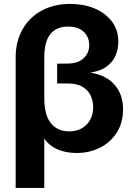

<svg xmlns="http://www.w3.org/2000/svg" viewBox="-20 -765 672 976"><path d="M59.6 190.4V-473.6Q59.6 -552.7 93.5 -614Q127.4 -675.3 190.2 -710.2Q252.9 -745.1 338.4 -745.1Q405.3 -745.1 460.4 -722.2Q515.6 -699.2 548.6 -656Q581.5 -612.8 581.5 -551.8Q581.5 -515.6 567.4 -482.7Q553.2 -449.7 522 -426.8Q490.7 -403.8 439.5 -396Q521.5 -382.3 563.5 -333Q605.5 -283.7 605.5 -210.4Q605.5 -140.1 573 -90.1Q540.5 -40 487.1 -13.7Q433.6 12.7 370.6 12.7Q331.1 12.7 296.4 2.9Q261.7 -6.8 234.9 -28.3Q208 -49.8 191.4 -84.5L205.1 -88.4V190.4ZM332 -97.2Q386.2 -97.2 419.9 -131.3Q453.6 -165.5 453.6 -221.2Q453.6 -249.5 441.9 -276.9Q430.2 -304.2 401.6 -322.5Q373 -340.8 322.8 -340.8H270.5V-441.4L323.7 -441.9Q376.5 -442.4 405 -468.8Q433.6 -495.1 433.6 -536.6Q433.6 -560.5 422.4 -581.8Q411.1 -603 387.5 -616.5Q363.8 -629.9 325.7 -629.9Q267.1 -629.9 236.1 -591.8Q205.1 -553.7 205.1 -472.2V-266.1Q205.1 -179.2 239 -138.2Q272.9 -97.2 332 -97.2Z"/></svg>

Font: Schibsted Grotesk
Style: Bold
Weight: 700
Designer: Bakken & Baeck AS, Henrik Kongsvoll
Foundry: Schibsted ASA
Version: Version 1.100;gftools[0.9.25]